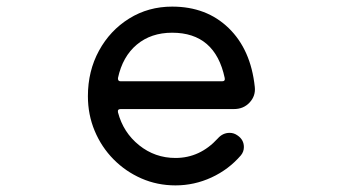

<svg xmlns="http://www.w3.org/2000/svg" viewBox="-20 -538 1040 581"><path d="M511 23Q456 23 408 2Q360 -19 323.5 -56Q287 -93 266.5 -142Q246 -191 246 -247Q246 -323 279.5 -384.5Q313 -446 371 -482Q429 -518 501 -518Q605 -518 672 -453Q739 -388 751 -275Q754 -248 735.5 -228Q717 -208 688 -208H345Q335 -208 337 -198Q353 -137 401 -98.5Q449 -60 511 -60Q585 -60 639 -119Q654 -136 675 -136Q688 -136 699 -128Q718 -115 718 -93Q718 -79 709 -68Q672 -25 620 -1Q568 23 511 23ZM337 -302V-300Q337 -292 345 -292H652Q662 -292 660 -302Q631 -439 501 -439Q437 -439 394 -403Q351 -367 337 -302Z"/></svg>

Font: Kiwi Maru Medium
Style: Regular
Weight: 500
Designer: Hiroki-Chan
Version: Version 1.100